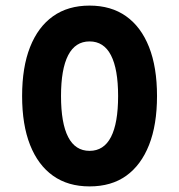

<svg xmlns="http://www.w3.org/2000/svg" viewBox="-20 -648 640 686"><path d="M300 18Q223 18 169.5 -20Q116 -58 87.5 -130Q59 -202 59 -305Q59 -408 87.5 -480Q116 -552 169.5 -590Q223 -628 300 -628Q377 -628 430.5 -590Q484 -552 512.5 -480Q541 -408 541 -305Q541 -202 512.5 -130Q484 -58 431 -20Q378 18 300 18ZM300 -109Q351 -109 376.5 -158.5Q402 -208 402 -305Q402 -401 376.5 -450.5Q351 -500 300 -500Q249 -500 223.5 -450.5Q198 -401 198 -305Q198 -208 223.5 -158.5Q249 -109 300 -109Z"/></svg>

Font: Martian Mono Condensed SemiBold
Style: Regular
Weight: 600
Width: 3
Designer: Roman Shamin
Foundry: Evil Martians
Version: Version 1.000